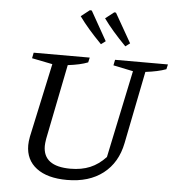

<svg xmlns="http://www.w3.org/2000/svg" viewBox="-60 -954 935 1020"><g transform="rotate(5 408.0 -444.5)"><path d="M335 10Q230 10 172 -34Q114 -78 114 -156Q114 -175 119 -202L204 -596L94 -618L100 -648H399L393 -622Q353 -606 286 -598L206 -198Q204 -185 203 -176Q202 -167 202 -160Q202 -51 348 -51Q407 -51 452.5 -70Q498 -89 536 -130L634 -596L528 -618L534 -648H816L810 -622Q767 -606 700 -598L623 -212Q602 -106 527 -48Q452 10 335 10ZM452 -724Q412 -765 383.5 -798Q355 -831 332 -863L378 -899L388 -898L476 -742ZM582 -724Q542 -765 513.5 -798Q485 -831 462 -863L508 -899L517 -898L606 -742Z"/></g></svg>

Font: Piazzolla
Style: Italic
Weight: 400
Italic angle: -11.3°
Designer: Juan Pablo del Peral
Foundry: Huerta Tipografica
Version: Version 1.330